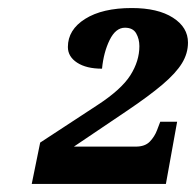

<svg xmlns="http://www.w3.org/2000/svg" viewBox="-20 -844 488 478"><path d="M59 -386 80 -489 222 -582Q282 -621 304.5 -656.5Q327 -692 327 -729Q327 -747 319 -761Q311 -775 291 -775Q268 -775 253 -744.5Q238 -714 234 -673Q195 -673 172 -688Q149 -703 149 -727Q149 -770 192 -797Q235 -824 308 -824Q373 -824 410.5 -800Q448 -776 448 -738Q448 -711 433 -686.5Q418 -662 384.5 -633.5Q351 -605 293 -566L164 -479H318Q341 -479 353 -491.5Q365 -504 371 -520L379 -541H421L393 -386Z"/></svg>

Font: Noto Serif Tamil Black
Style: Italic
Weight: 900
Italic angle: -12°
Designer: Indian Type Foundry, Tom Grace, and the Monotype Design Team
Foundry: Monotype Imaging Inc.
Version: Version 2.003; ttfautohint (v1.8.4.7-5d5b)